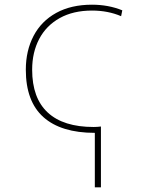

<svg xmlns="http://www.w3.org/2000/svg" viewBox="-20 -558 640 818"><path d="M384 8Q240 8 165 -59Q90 -126 90 -261Q90 -342 123 -405Q156 -468 219.5 -503Q283 -538 372 -538Q442 -538 501 -514L496 -489Q440 -513 372 -513Q292 -513 234.5 -481Q177 -449 147 -392Q117 -335 117 -261Q117 -140 183.5 -78.5Q250 -17 379 -17Q394 -17 410 -19V240H384Z"/></svg>

Font: Noto Sans Mono UI Thin
Style: Regular
Weight: 250
Monospace: yes
Designer: Monotype Design team
Foundry: Monotype Imaging Inc.
Version: Version 1.000